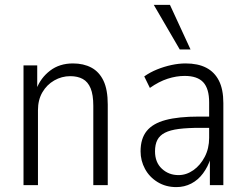

<svg xmlns="http://www.w3.org/2000/svg" viewBox="-20 -756 1006 784"><path d="M76 0V-489H132V-393H129Q146 -438 184.5 -467.5Q223 -497 278 -497Q321 -497 353 -480Q385 -463 402.5 -426.5Q420 -390 420 -329V0H361V-324Q361 -369 350 -395.5Q339 -422 318 -433.5Q297 -445 267 -445Q232 -445 201.5 -427.5Q171 -410 153 -379Q135 -348 135 -306V0Z M700 8Q657 8 623.5 -12.5Q590 -33 572 -66.5Q554 -100 554 -138Q554 -190 579 -221Q604 -252 656.5 -266Q709 -280 793 -280H844V-234H798Q746 -234 710.5 -229.5Q675 -225 653.5 -214Q632 -203 622.5 -184.5Q613 -166 613 -138Q613 -93 641 -67Q669 -41 709 -41Q741 -41 769.5 -61Q798 -81 816 -115.5Q834 -150 834 -193V-338Q834 -394 810 -420Q786 -446 734 -446Q700 -446 664.5 -434.5Q629 -423 592 -397L569 -444Q593 -461 621.5 -472.5Q650 -484 680 -490.5Q710 -497 738 -497Q788 -497 822 -479.5Q856 -462 874 -426.5Q892 -391 892 -335V0H837V-109H840Q829 -75 809 -48Q789 -21 761 -6.5Q733 8 700 8ZM714 -554 608 -736H674L758 -554Z"/></svg>

Font: Nunito Sans 10pt Condensed Light
Style: Regular
Weight: 300
Width: 3
Designer: Vernon Adams
Foundry: Vernon Adams
Version: Version 3.101;gftools[0.9.27]